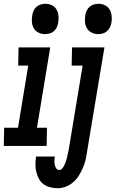

<svg xmlns="http://www.w3.org/2000/svg" viewBox="-48 -770 610 1013"><path d="M189 -590Q171 -590 155 -598Q139 -606 130.5 -620.5Q122 -635 120.5 -653Q119 -671 122 -689Q124 -702 129.5 -714Q135 -726 145 -734.5Q155 -743 167.5 -746.5Q180 -750 192 -750Q210 -750 226 -742Q242 -734 250.5 -719.5Q259 -705 260.5 -687Q262 -669 259 -651Q257 -638 251.5 -626Q246 -614 236.5 -605.5Q227 -597 214 -593.5Q201 -590 189 -590ZM-28 0 -26 -96H47L101 -424H48L50 -520H217L147 -96H200L198 0ZM469 -590Q451 -590 435.5 -598Q420 -606 411 -620.5Q402 -635 400.5 -653Q399 -671 402 -689Q404 -702 409.5 -714Q415 -726 425 -734.5Q435 -743 447.5 -746.5Q460 -750 473 -750Q490 -750 506 -742Q522 -734 530.5 -719.5Q539 -705 541 -687Q543 -669 540 -651Q538 -638 532 -626Q526 -614 516.5 -605.5Q507 -597 494.5 -593.5Q482 -590 469 -590ZM257 223Q236 223 216.5 218Q197 213 182 202Q167 191 158 174.5Q149 158 144 139Q139 120 139 99.5Q139 79 142 59V56H241V57Q239 68 239 78.5Q239 89 241 99.5Q243 110 249 118.5Q255 127 266 127Q273 127 279 120.5Q285 114 288.5 107Q292 100 295.5 92.5Q299 85 301 77.5Q303 70 305 62.5Q307 55 308.5 47Q310 39 312 31.5Q314 24 315 17L388 -424H330L332 -520H503L411 32Q408 54 403 75Q398 96 389 116.5Q380 137 368 156.5Q356 176 338 191.5Q320 207 299 215Q278 223 257 223Z"/></svg>

Font: Iosevka Oblique
Style: Bold
Weight: 700
Italic angle: -9°
Monospace: yes
Designer: Belleve Invis
Foundry: Belleve Invis
Version: Version 32.5.0; ttfautohint (v1.8.4)